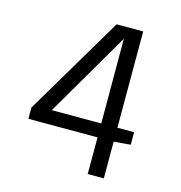

<svg xmlns="http://www.w3.org/2000/svg" viewBox="-110 -845 887 943"><g transform="rotate(15 333.5 -373.5)"><path d="M68.8 -243.7 367.2 -747.1H502.4V-257.3H587.4V-193.8L502.4 -186.5V0H420.4V-186.5H68.8ZM420.4 -257.3 419.9 -687.5 168.9 -257.3Z"/></g></svg>

Font: Armata
Style: Regular
Weight: 400
Designer: Viktoriya Grabowska
Foundry: Viktoriya Grabowska
Version: Version 1.002